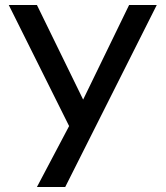

<svg xmlns="http://www.w3.org/2000/svg" viewBox="-20 -749 663 769"><path d="M241.2 0H127.9L256.8 -244.1L15.1 -729H127.9L313 -350.1L497.1 -729H607.9Z"/></svg>

Font: Miedinger*
Style: Book
Weight: 400
Version: Version 001.000